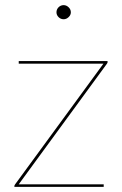

<svg xmlns="http://www.w3.org/2000/svg" viewBox="-20 -728 476 748"><path d="M399 -490V-485Q399 -483.5 398.2 -482.5Q397.5 -481.5 396 -479L53 -10H384V0H36V-3Q36 -5.5 36.8 -6.5Q37.5 -7.5 39 -10L383 -480H53V-490ZM256 -680Q256 -669.5 247.2 -661.2Q238.5 -653 228 -653Q216.5 -653 208.2 -661.2Q200 -669.5 200 -680Q200 -691.5 208.2 -699.8Q216.5 -708 228 -708Q238.5 -708 247.2 -699.8Q256 -691.5 256 -680Z"/></svg>

Font: Lato 2
Style: Regular
Weight: 100
Designer: Lukasz Dziedzic with Adam Twardoch and Botio Nikoltchev
Foundry: tyPoland Lukasz Dziedzic
Version: Version 2.015; 2015-08-06; http://www.latofonts.com/